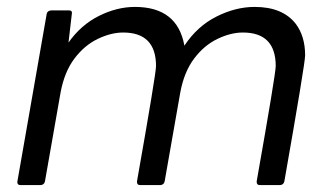

<svg xmlns="http://www.w3.org/2000/svg" viewBox="-20 -535 965 555"><path d="M790 0H731Q722 0 722 -9V-11Q777 -322 777 -344Q777 -441 682 -441Q647 -441 608.5 -422.5Q570 -404 541 -365.5Q512 -327 501 -267L456 -11Q454 -1 444 0H385Q376 0 376 -9V-11Q431 -322 431 -344Q431 -441 336 -441Q301 -441 262.5 -422.5Q224 -404 195 -365.5Q166 -327 155 -267L110 -11Q108 -1 98 0H39Q30 0 30 -9L115 -495Q117 -504 128 -505H179Q188 -505 188 -498L178 -412Q214 -463 266 -489Q318 -515 370 -515Q493 -515 513 -403Q550 -459 605.5 -487Q661 -515 716 -515Q797 -515 835 -466Q862 -430 862 -375Q862 -352 802 -11Q800 -1 790 0Z"/></svg>

Font: YamahaIndonesia935. App
Style: Italic
Weight: 400
Italic angle: -10°
Designer: Dalton Maag Ltd
Foundry: Dalton Maag Ltd
Version: Version 1.002; January 01, 2024; Regular/Italic